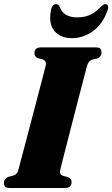

<svg xmlns="http://www.w3.org/2000/svg" viewBox="-30 -936 559 956"><path d="M269.5 -88Q264.5 -67.5 283.5 -60.5L308.5 -54Q326.5 -45 326.5 -30Q326.5 0 294 0H17Q1 0 -4.8 -7Q-10.5 -14 -10.5 -25.5Q-10.5 -36.5 -4.2 -44Q2 -51.5 10 -55L37.5 -62Q47 -65.5 52.8 -72Q58.5 -78.5 62.5 -94Q66.5 -109.5 77 -149.2Q87.5 -189 101.8 -242.5Q116 -296 131 -353.8Q146 -411.5 160 -464.8Q174 -518 184.2 -556.8Q194.5 -595.5 198 -610.5Q202.5 -632.5 183 -640L158 -646.5Q141.5 -655 141.5 -670.5Q141.5 -700 173.5 -700H448Q464.5 -700 470 -692.8Q475.5 -685.5 475.5 -675Q475.5 -664 469.5 -656.2Q463.5 -648.5 455 -645L428 -638.5Q418.5 -634.5 413 -628.2Q407.5 -622 403 -606.5Q399 -592 388.8 -553Q378.5 -514 364.8 -460.8Q351 -407.5 336 -349.2Q321 -291 307.2 -237.2Q293.5 -183.5 283.2 -143.8Q273 -104 269.5 -88ZM355 -849.5Q390.5 -849.5 417.8 -861.8Q445 -874 470 -900Q484.5 -915.5 495 -915.5Q504.5 -915.5 507.5 -907Q510.5 -898.5 505.5 -885Q482 -817 433.5 -781.5Q385 -746 328 -746Q271.5 -746 241.2 -781.5Q211 -817 223.5 -885Q229 -915.5 250.5 -915.5Q261 -915.5 268 -900Q279 -872.5 301 -861Q323 -849.5 355 -849.5Z"/></svg>

Font: Fraunces 144pt Soft Black
Style: Italic
Weight: 900
Italic angle: -16°
Version: Version 1.000;[b76b70a41]